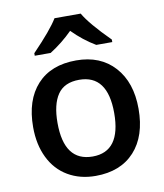

<svg xmlns="http://www.w3.org/2000/svg" viewBox="-86 -836 783 917"><g transform="rotate(-10 305.5 -378.0)"><path d="M561 -271Q561 -138.7 493.2 -64.5Q425.3 9.8 304.2 9.8Q228.5 9.8 170.4 -24.4Q112.3 -58.6 81.1 -122.6Q49.8 -186.5 49.8 -271Q49.8 -402.3 117.2 -476.1Q184.6 -549.8 307.1 -549.8Q424.3 -549.8 492.7 -474.4Q561 -398.9 561 -271ZM168 -271Q168 -84 306.2 -84Q442.9 -84 442.9 -271Q442.9 -456.1 305.2 -456.1Q232.9 -456.1 200.4 -408.2Q168 -360.4 168 -271ZM415 -606Q355 -641.6 303.7 -693.8Q253.4 -643.6 193.8 -606H116.7V-618.2Q210 -714.8 240.7 -766.1H367.7Q398.4 -712.4 492.7 -618.2V-606Z"/></g></svg>

Font: f0_58770          
Style: Regular
Weight: 600
Foundry: Ascender Corporation
Version: Version 1.10